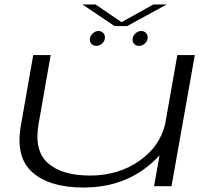

<svg xmlns="http://www.w3.org/2000/svg" viewBox="-20 -832 962 858"><path d="M668.5 0 693 -137.5Q664.5 -106 623.5 -76Q510.5 6 353 6Q202 6 125 -61.8Q48 -129.5 73.5 -272.5L128.5 -586H206.5L152.5 -278.5Q131.5 -159 194 -103.2Q256.5 -47.5 383 -47.5Q510.5 -47.5 606 -115.5Q694 -178 718 -277.5L772.5 -586H850.5L746.5 0ZM410 -627Q397.5 -627 389.5 -635Q381.5 -643 381.5 -655Q381.5 -670.5 393.5 -682Q405.5 -693.5 420.5 -693.5Q432.5 -693.5 440.8 -685.2Q449 -677 449 -665Q449 -649.5 437 -638.2Q425 -627 410 -627ZM601 -627Q588.5 -627 580.5 -635Q572.5 -643 572.5 -655Q572.5 -670.5 584.5 -682Q596.5 -693.5 611.5 -693.5Q623.5 -693.5 631.8 -685.2Q640 -677 640 -665Q640 -649.5 628 -638.2Q616 -627 601 -627ZM492 -715.5 348.5 -812H407L523 -733L665.5 -812H725L548 -715.5Z"/></svg>

Font: Anybody UltraExpanded Light
Style: Italic
Weight: 300
Width: 9
Italic angle: -10°
Designer: Tyler Finck
Foundry: Etcetera Type Company
Version: Version 1.010; ttfautohint (v1.8.3) -l 8 -r 50 -G 200 -x 14 